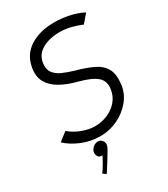

<svg xmlns="http://www.w3.org/2000/svg" viewBox="-222 -805 983 1123"><g transform="rotate(-30 270.0 -243.0)"><path d="M238 8Q171 8 112.5 -16.5Q54 -41 16 -77L73 -121Q109 -91 153.5 -74.5Q198 -58 239 -58Q284 -58 324.5 -75.5Q365 -93 392 -125Q419 -157 425 -200Q433 -252 399 -282Q365 -312 281 -334Q218 -350 171 -376.5Q124 -403 101.5 -443.5Q79 -484 90 -542Q104 -620 169 -662Q234 -704 334 -704Q382 -704 432.5 -693.5Q483 -683 525 -661L478 -606Q443 -621 406 -630Q369 -639 332 -639Q291 -639 253 -628Q215 -617 189 -592.5Q163 -568 158 -528Q153 -489 171 -465Q189 -441 222.5 -426Q256 -411 298 -399Q367 -380 413 -357.5Q459 -335 479.5 -297Q500 -259 492 -193Q485 -136 447.5 -90.5Q410 -45 354.5 -18.5Q299 8 238 8ZM156 65Q161 50 175 38.5Q189 27 206 27Q226 27 236.5 43.5Q247 60 240 80Q237 88 226 107Q215 126 201 148.5Q187 171 174.5 190.5Q162 210 157 218L135 203Q140 197 150 181.5Q160 166 171 146.5Q182 127 190 110Q171 113 161 99Q151 85 156 65Z"/></g></svg>

Font: Kulim Park Light
Style: Italic
Weight: 300
Italic angle: -8°
Designer: Noponies / Dale Sattler
Foundry: Noponies
Version: Version 1.000; ttfautohint (v1.8.3)